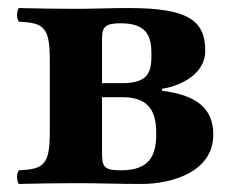

<svg xmlns="http://www.w3.org/2000/svg" viewBox="-20 -456 586 478"><path d="M169 0C233 0 269 2 333 2C406 2 511 -27 511 -121C511 -186 470 -219 384 -230L383 -235C415 -239 491 -264 491 -330C491 -407 445 -436 300 -436C261 -436 201 -434 169 -434C114 -434 70 -435 27 -436C21 -430 21 -408 27 -402C88 -399 104 -390 104 -307V-127C104 -44 88 -35 27 -32C21 -26 21 -4 27 2C69 1 114 0 169 0ZM234 -214H285C354 -214 369 -175 369 -123C369 -68 352 -32 281 -32C238 -32 234 -41 234 -77ZM234 -249V-360C234 -390 243 -398 281 -398C345 -398 357 -366 357 -323C357 -283 355 -249 285 -249Z"/></svg>

Font: Libertinus Serif
Style: Bold
Weight: 700
Designer: Philipp H. Poll, Khaled Hosny
Foundry: Caleb Maclennan
Version: Version 7.050;RELEASE